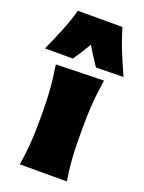

<svg xmlns="http://www.w3.org/2000/svg" viewBox="-220 -983 794 1060"><g transform="rotate(20 177.5 -453.0)"><path d="M36.1 0Q45.4 -61 50.5 -119.1Q55.7 -177.2 55.7 -250.5V-308.6Q55.7 -371.1 52.7 -418.5Q49.8 -465.8 45.2 -505.9Q40.5 -545.9 34.2 -586.4L314.5 -593.3Q308.1 -551.8 303.2 -510.7Q298.3 -469.7 295.7 -421.4Q293 -373 293 -308.6V-250.5Q293 -177.2 297.6 -119.1Q302.2 -61 312 0ZM-52.7 -648.9Q-23.4 -713.4 2.9 -777.6Q29.3 -841.8 46.9 -906.2H309.1Q327.6 -841.8 353.5 -777.6Q379.4 -713.4 408.7 -648.9L248 -646Q212.4 -698.2 178.7 -754.9Q163.1 -728 146.2 -701.4Q129.4 -674.8 111.3 -648.9Z"/></g></svg>

Font: Pinar-FD Black
Style: Regular
Weight: 900
Designer: Amin Abedi
Version: Version 3.000